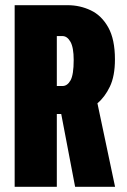

<svg xmlns="http://www.w3.org/2000/svg" viewBox="-20 -720 490 740"><path d="M36.5 0V-700H240.5Q288 -700 329.8 -680.2Q371.5 -660.5 397.2 -614.5Q423 -568.5 423 -491Q423 -427 403.5 -386.2Q384 -345.5 355.5 -322L423.5 0H269.5L216 -280.5H199V0ZM199 -388.5H221Q239.5 -388.5 251.8 -410.2Q264 -432 264 -489Q264 -537 251.5 -559Q239 -581 220.5 -581H199Z"/></svg>

Font: Trispace Condensed
Style: Bold
Weight: 700
Width: 3
Designer: Tyler Finck
Foundry: Etcetera Type Company
Version: Version 1.210; ttfautohint (v1.8.3)